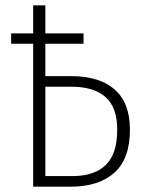

<svg xmlns="http://www.w3.org/2000/svg" viewBox="-20 -704 545 724"><path d="M470 -215Q470 -105 411 -52.5Q352 0 246 0H105V-539H22V-578H105V-684H151V-578H295V-539H151V-417H247Q355 -417 412.5 -366.5Q470 -316 470 -215ZM422 -215Q422 -299 378 -338Q334 -377 249 -377H151V-40H253Q335 -40 378.5 -81.5Q422 -123 422 -215Z"/></svg>

Font: Fira Sans Condensed ExtraLight
Style: Regular
Weight: 275
Width: 3
Designer: Carrois Corporate & Edenspiekermann AG
Foundry: Carrois Corporate GbR & Edenspiekermann AG
Version: Version 4.203